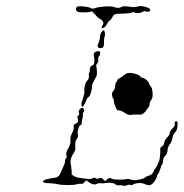

<svg xmlns="http://www.w3.org/2000/svg" viewBox="-20 -626 607 635"><path d="M244 -265Q250 -272 256 -267Q261 -262 256 -255Q253 -251 254 -248Q255 -245 252.5 -233Q250 -221 250 -217Q250 -213 246 -212Q241 -210 238 -196Q236 -188 237 -184Q241 -175 233 -165Q229 -160 229 -148.5Q229 -137 229 -132.5Q229 -128 224 -120Q209 -99 215 -79Q216 -73 217 -61V-49L224 -44Q232 -39 244.5 -37.5Q257 -36 268.5 -34.5Q280 -33 285 -36Q293 -40 298 -36Q301 -33 306 -36Q315 -41 322 -32L328 -27L332 -31Q342 -41 350 -35Q355 -32 374.5 -32Q394 -32 397 -33.5Q400 -35 406 -34Q425 -28 434 -31Q439 -32 444 -33Q456 -35 461 -40Q466 -44 472 -45Q483 -48 487 -57Q490 -65 493 -68Q499 -75 506 -93Q509 -101 510 -119V-137L517 -143Q523 -148 523 -152Q523 -162 534 -173Q541 -180 541 -185Q541 -192 552 -203Q559 -209 558 -215Q557 -221 559.5 -223.5Q562 -226 566 -224Q568 -223 567 -209.5Q566 -196 560 -189Q551 -180 550 -168Q548 -159 545 -154Q534 -140 534 -128Q534 -118 526 -110Q520 -105 519.5 -95Q519 -85 515.5 -81Q512 -77 512 -74Q512 -71 509.5 -66Q507 -61 507 -58.5Q507 -56 503 -51Q499 -46 499 -42.5Q499 -39 492 -28Q485 -17 478 -14.5Q471 -12 462 -16Q453 -21 439.5 -20.5Q426 -20 419 -15Q416 -13 412 -14Q407 -17 396 -12Q390 -10 387 -12Q384 -14 375.5 -13Q367 -12 360.5 -17Q354 -22 340.5 -21.5Q327 -21 324 -20Q321 -19 313.5 -20Q306 -21 301 -18Q289 -12 273 -24Q267 -29 265.5 -29Q264 -29 259 -23Q254 -17 247 -18Q240 -19 235 -17Q228 -14 204.5 -14Q181 -14 170 -17Q162 -19 144 -20Q136 -20 132 -20.5Q128 -21 125.5 -22Q123 -23 122.5 -24.5Q122 -26 123 -27Q124 -33 160 -38Q176 -40 181 -56Q183 -61 189 -73.5Q195 -86 195 -92.5Q195 -99 198.5 -103Q202 -107 200 -111Q196 -119 206 -136Q215 -152 213 -162Q211 -172 220 -189Q224 -196 224 -204Q222 -215 230 -217Q234 -218 237 -222Q240 -226 238 -232Q235 -238 235.5 -239Q236 -240 239 -244Q243 -248 242 -251Q238 -258 244 -265ZM402 -384Q412 -386 423 -383Q440 -379 444 -373Q446 -369 451 -369Q456 -369 464 -362Q472 -355 473 -350Q474 -345 478.5 -340Q483 -335 484 -325Q487 -303 480 -295Q475 -289 475 -283Q475 -277 472.5 -273Q470 -269 465 -263Q455 -247 444 -247Q420 -248 413 -246Q405 -244 389 -255Q382 -260 375 -260.5Q368 -261 366.5 -263.5Q365 -266 361 -275Q357 -284 357 -290.5Q357 -297 355 -298.5Q353 -300 351 -309Q348 -319 357 -328Q361 -333 361 -342Q361 -351 364.5 -354.5Q368 -358 368 -360.5Q368 -363 376.5 -368Q385 -373 390.5 -378Q396 -383 402 -384ZM300 -456Q308 -458 310 -455Q312 -453 311 -447.5Q310 -442 307 -439Q304 -436 305 -428.5Q306 -421 301.5 -416Q297 -411 298.5 -406.5Q300 -402 300.5 -389.5Q301 -377 298.5 -373Q296 -369 289.5 -356.5Q283 -344 284 -338Q285 -332 278 -311Q276 -307 271.5 -303.5Q267 -300 267 -299Q267 -296 261 -284.5Q255 -273 253 -272Q253 -272 251.5 -273.5Q250 -275 250 -277Q248 -282 250 -287Q252 -292 253 -296Q254 -300 257 -309.5Q260 -319 259 -324.5Q258 -330 260.5 -342Q263 -354 269 -360Q275 -366 274 -374.5Q273 -383 275 -384.5Q277 -386 277 -395Q277 -407 286 -410Q296 -413 290 -445Q289 -453 300 -456ZM324 -487Q324 -478 323 -474Q322 -470 319.5 -468.5Q317 -467 312 -467Q297 -467 307 -487Q311 -497 311 -505Q311 -513 315.5 -519.5Q320 -526 323 -525.5Q326 -525 327 -516.5Q328 -508 326 -504Q324 -500 324 -487ZM239 -605Q247 -606 261.5 -604Q276 -602 281 -599Q287 -596 294 -599Q304 -603 326.5 -604.5Q349 -606 356 -603Q372 -597 382 -603Q389 -607 408 -604Q421 -601 433 -604Q445 -607 454 -605Q477 -600 477 -593Q477 -589 472 -587.5Q467 -586 460 -589Q456 -590 450 -586Q444 -583 436.5 -582.5Q429 -582 425 -585Q422 -587 416.5 -584.5Q411 -582 388 -581Q367 -581 361 -579Q355 -577 352 -570Q349 -563 343 -558.5Q337 -554 334 -547Q326 -533 319 -533Q313 -533 319 -542Q322 -546 322 -550Q322 -553 318 -558Q314 -563 311 -563Q309 -563 301.5 -570.5Q294 -578 288 -585Q285 -590 279.5 -587.5Q274 -585 256 -585Q238 -585 235 -588Q230 -593 231.5 -598.5Q233 -604 239 -605Z"/></svg>

Font: TT2020 Style D
Style: Italic
Weight: 400
Italic angle: -15°
Version: Version 0.2.000